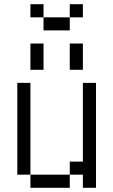

<svg xmlns="http://www.w3.org/2000/svg" viewBox="-20 -895 540 915"><path d="M375 -812.5V-875H312.5V-812.5H187.5V-750H312.5V-812.5ZM125 -62.5V0H312.5V-62.5ZM125 -62.5V-500H62.5V-62.5ZM375 -62.5V0H437.5Q437.5 0 437.5 -500H375Q375 -500 375 -125H312.5V-62.5ZM125 -687.5Q125 -687.5 125 -562.5H187.5Q187.5 -562.5 187.5 -687.5ZM312.5 -687.5Q312.5 -687.5 312.5 -562.5H375Q375 -562.5 375 -687.5ZM187.5 -812.5V-875H125V-812.5Z"/></svg>

Font: BFUnifontExMono
Style: Regular
Weight: 500
Version: Version 15.0.06